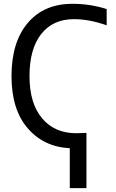

<svg xmlns="http://www.w3.org/2000/svg" viewBox="-20 -762 603 1001"><path d="M536.1 -629.9Q446.3 -662.1 365.2 -662.1Q255.9 -662.1 194.8 -584.5Q133.8 -506.8 133.8 -365.2Q133.8 -223.6 199.2 -145.5Q264.6 -67.4 377.9 -67.4Q395.5 -67.4 430.7 -69.3V218.8H343.8V10.7Q208 3.9 124 -93.8Q40 -191.4 40 -365.2Q40 -542 124.5 -642.1Q209 -742.2 358.4 -742.2Q449.2 -742.2 536.1 -714.8Z"/></svg>

Font: irohakakuC Regular
Style: Regular
Weight: 400
Designer: [Source Han Sans]
Ryoko NISHIZUKA Ë•øÂ°öÊ∂ºÂ≠ê (kana & ideographs); Paul D. Hunt (Latin, Greek & Cyrillic); Wenlong ZHAN
Version: Version 1.001.20160904